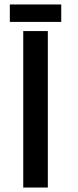

<svg xmlns="http://www.w3.org/2000/svg" viewBox="-20 -839 348 859"><path d="M84 -700H194V0H84ZM254 -819V-741H24V-819Z"/></svg>

Font: Bebas Neue Bold
Style: Regular
Weight: 700
Designer: Ryoichi Tsunekawa & LGV (GE)
Foundry: Free Software Foundation, Inc.
Version: Version 1.003 August 13, 2016